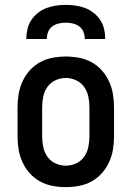

<svg xmlns="http://www.w3.org/2000/svg" viewBox="-20 -760 540 788"><path d="M250 8Q223 8 196 3Q169 -2 145 -15Q121 -28 102.5 -48.5Q84 -69 72.5 -94Q61 -119 56.5 -146Q52 -173 52 -200V-320Q52 -347 56.5 -374Q61 -401 72.5 -426Q84 -451 102.5 -471.5Q121 -492 145 -505Q169 -518 196 -523Q223 -528 250 -528Q277 -528 304 -523Q331 -518 355 -505Q379 -492 397.5 -471.5Q416 -451 427.5 -426Q439 -401 443.5 -374Q448 -347 448 -320V-200Q448 -173 443.5 -146Q439 -119 427.5 -94Q416 -69 397.5 -48.5Q379 -28 355 -15Q331 -2 304 3Q277 8 250 8ZM250 -80Q272 -80 292.5 -89.5Q313 -99 325.5 -117Q338 -135 342.5 -156.5Q347 -178 347 -200V-320Q347 -342 342.5 -363.5Q338 -385 325.5 -403Q313 -421 292.5 -430.5Q272 -440 250 -440Q228 -440 207.5 -430.5Q187 -421 174.5 -403Q162 -385 157.5 -363.5Q153 -342 153 -320V-200Q153 -178 157.5 -156.5Q162 -135 174.5 -117Q187 -99 207.5 -89.5Q228 -80 250 -80ZM88 -600Q88 -620 92.5 -640Q97 -660 108 -677Q119 -694 135.5 -707Q152 -720 170.5 -727Q189 -734 209.5 -737Q230 -740 250 -740Q270 -740 290.5 -737Q311 -734 329.5 -727Q348 -720 364.5 -707Q381 -694 392 -677Q403 -660 407.5 -640Q412 -620 412 -600H328Q328 -615 322.5 -629Q317 -643 305.5 -651.5Q294 -660 279.5 -663.5Q265 -667 250 -667Q235 -667 220.5 -663.5Q206 -660 194.5 -651.5Q183 -643 177.5 -629Q172 -615 172 -600Z"/></svg>

Font: Iosevka SS04 Semibold
Style: Regular
Weight: 600
Monospace: yes
Designer: Belleve Invis
Foundry: Belleve Invis
Version: Version 19.0.0; ttfautohint (v1.8.4)